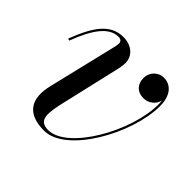

<svg xmlns="http://www.w3.org/2000/svg" viewBox="-124 -606 752 752"><g transform="rotate(45 252.0 -230.0)"><path d="M182 -126.5 238 -368C239 -375 242.5 -388 242.5 -402.5C242.5 -440.5 212 -469.5 165 -469.5C94 -469.5 54 -412 16 -312L24.5 -309.5C59.5 -402 98 -456.5 151 -456.5C163.5 -456.5 170.5 -449.5 170.5 -439C170.5 -434 169 -427 168 -421L98.5 -131C77.5 -44.5 107.5 10 204 10C327 10 457.5 -226.5 457.5 -379C457.5 -440 427.5 -469 389.5 -469C357.5 -469 333.5 -442.5 333.5 -412C333.5 -377 354.5 -355 389.5 -355C417 -355 441 -374 447 -399.5C448 -393.5 448.5 -386.5 448.5 -379C448.5 -229.5 320.5 -3 213.5 -3C158 -3 163.5 -48 182 -126.5Z"/></g></svg>

Font: Bodoni* 24pt
Style: Italic
Weight: 400
Italic angle: -13°
Version: Version 2.3